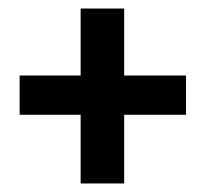

<svg xmlns="http://www.w3.org/2000/svg" viewBox="-20 -638 481 450"><path d="M169 -369H26V-461H169V-618H271V-461H416V-369H271V-208H169Z"/></svg>

Font: Oswald SemiBold
Style: Regular
Weight: 400
Version: Version